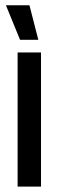

<svg xmlns="http://www.w3.org/2000/svg" viewBox="-20 -694 218 714"><path d="M45.5 0V-499H132.5V0ZM89.5 -674.5 122.5 -546H54.5L2 -674.5Z"/></svg>

Font: Anek Latin Condensed Medium
Style: Regular
Weight: 500
Width: 3
Designer: Yesha Goshar
Foundry: Ek Type
Version: Version 1.003